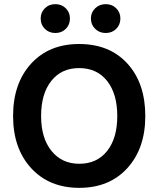

<svg xmlns="http://www.w3.org/2000/svg" viewBox="-20 -898 763 925"><path d="M176 -809Q176 -838 196 -858Q216 -878 247 -878Q277 -878 297 -858Q317 -838 317 -809Q317 -779 297 -759Q277 -739 247 -739Q216 -739 196 -759Q176 -779 176 -809ZM418 -809Q418 -838 438.5 -858Q459 -878 489 -878Q520 -878 540 -858Q560 -838 560 -809Q560 -779 540 -759Q520 -739 489 -739Q459 -739 438.5 -759Q418 -779 418 -809ZM43 -339Q43 -496 129.5 -591Q216 -686 361 -686Q508 -686 594 -591.5Q680 -497 680 -339Q680 -183 593.5 -88Q507 7 362 7Q217 7 130 -88Q43 -183 43 -339ZM178 -339Q178 -233 228 -171Q278 -109 362 -109Q447 -109 496 -170.5Q545 -232 545 -339Q545 -446 496 -508Q447 -570 361 -570Q276 -570 227 -508Q178 -446 178 -339Z"/></svg>

Font: Hind Semibold
Style: Regular
Weight: 600
Designer: Manushi Parikh, Satya Rajpurohit
Foundry: Indian Type Foundry
Version: Version 1.201;PS 1.0;hotconv 1.0.78;makeotf.lib2.5.61930; tt